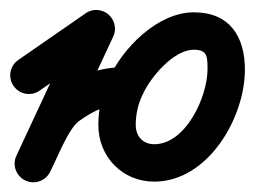

<svg xmlns="http://www.w3.org/2000/svg" viewBox="-39 -322 511 385"><path d="M-11.8 -149.7C0 -132.6 23.3 -128.4 40.3 -140.2C85.3 -171.3 130.3 -202.5 175.3 -233.6C192.4 -245.4 196.6 -268.8 184.8 -285.8C173 -302.9 149.7 -307.1 132.7 -295.3C87.7 -264.2 42.7 -233 -2.3 -201.8C-19.4 -190 -23.6 -166.7 -11.8 -149.7ZM120 -280.3C120 -280.3 120 -280.3 120 -280.3C78 -190.2 35.9 -100 -6.1 -9.8C-14.9 8.9 -6.7 31.2 12 40C30.8 48.7 53.1 40.6 61.9 21.8C103.9 -68.3 145.9 -158.5 188 -248.6C196.7 -267.4 188.6 -289.7 169.8 -298.5C151.1 -307.2 128.8 -299.1 120 -280.3ZM10.6 39.3C28.9 48.8 51.6 41.7 61.1 23.3C76.1 -5.5 97.9 -63.9 119.8 -79.5C151.1 -101.9 175.6 -112.5 213 -112.5C233.7 -112.5 250.5 -129.3 250.5 -150C250.5 -170.7 233.7 -187.5 213 -187.5C213 -187.5 213 -187.5 213 -187.5C159.5 -187.5 120.1 -171.9 76.2 -140.5C39 -113.9 15.8 -52 -5.4 -11.3C-15 7.1 -7.8 29.7 10.6 39.3ZM270.2 -32.8C247.6 -32.8 233.2 -48.9 233.2 -71.2C233.2 -92.1 237.5 -112.8 246.7 -131.6C246.7 -131.6 246.8 -131.9 247 -132.2C247.1 -132.5 247.3 -132.8 247.3 -132.8C262.1 -166.1 308.6 -222.3 349.7 -222.3C377.8 -222.3 377.1 -206.9 377.1 -182.5C377.1 -129.1 334.2 -32.8 270.2 -32.8ZM179.3 -164.4C165.1 -135.4 158.2 -103.4 158.2 -71.2C158.2 -7.8 206.3 42.2 270.2 42.2C378.3 42.2 452.1 -86 452.1 -182.5C452.1 -248.2 421.9 -297.3 349.7 -297.3C276.8 -297.3 206.3 -225.1 178.7 -163.2C178.7 -163.2 178.9 -163.5 179 -163.8C179.2 -164.1 179.3 -164.4 179.3 -164.4Z"/></svg>

Font: FRB American Cursive Extrabold
Style: Bold Italic
Weight: 800
Italic angle: -25°
Version: Version 2.0;Modular Font Editor K font №1